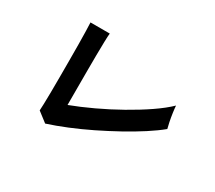

<svg xmlns="http://www.w3.org/2000/svg" viewBox="-119 -928 1238 1104"><g transform="rotate(30 500.0 -376.0)"><path d="M268 -59 203 -109Q204 -121 205 -154Q206 -187 206.5 -233Q207 -279 207 -332.5Q207 -386 207 -438Q207 -496 206.5 -547.5Q206 -599 205 -637.5Q204 -676 203 -693H331Q329 -675 328 -635Q327 -595 326.5 -545Q326 -495 326 -444V-216Q395 -242 473 -278.5Q551 -315 626.5 -357.5Q702 -400 765 -443Q828 -486 868 -525Q869 -508 873 -479.5Q877 -451 882.5 -424Q888 -397 892 -383Q852 -350 795.5 -313.5Q739 -277 672 -240Q605 -203 534.5 -168.5Q464 -134 395.5 -106Q327 -78 268 -59Z"/></g></svg>

Font: Zen Kaku Gothic New
Style: Bold
Weight: 700
Designer: Yoshimichi Ohira
Foundry: Positype
Version: Version 1.002